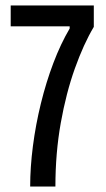

<svg xmlns="http://www.w3.org/2000/svg" viewBox="-20 -680 386 700"><path d="M90 0Q90 -70 100 -147.5Q110 -225 129 -302.5Q148 -380 174.5 -450Q201 -520 234 -576V-584H19V-660H322V-582Q285 -520 253 -430.5Q221 -341 201.5 -231.5Q182 -122 182 0Z"/></svg>

Font: Bricolage Grotesque 10pt Condensed
Style: Regular
Weight: 400
Width: 3
Designer: Mathieu Triay
Foundry: Atelier Triay
Version: Version 1.000; ttfautohint (v1.8.4.7-5d5b);gftools[0.9.29]